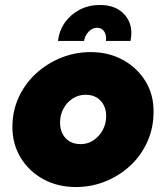

<svg xmlns="http://www.w3.org/2000/svg" viewBox="-20 -741 669 774"><path d="M286 13Q213 13 155 -18.5Q97 -50 63.5 -105Q30 -160 30 -229Q30 -294 55.5 -349Q81 -404 125 -444.5Q169 -485 226 -508Q283 -531 345 -531Q418 -531 475.5 -499.5Q533 -468 566.5 -413.5Q600 -359 599 -289Q599 -225 574 -169.5Q549 -114 505.5 -73.5Q462 -33 405.5 -10Q349 13 286 13ZM305 -160Q334 -160 357 -175.5Q380 -191 394 -216.5Q408 -242 408 -273Q408 -298 398 -317.5Q388 -337 369.5 -348Q351 -359 325 -359Q296 -359 272.5 -343.5Q249 -328 235.5 -302.5Q222 -277 222 -247Q222 -222 232 -202Q242 -182 260.5 -171Q279 -160 305 -160ZM214 -576Q219 -619 242.5 -651.5Q266 -684 302.5 -702.5Q339 -721 383 -721Q449 -721 484 -680Q519 -639 506 -576H407Q409 -590 405.5 -602Q402 -614 393.5 -621.5Q385 -629 371 -629Q352 -629 337 -613Q322 -597 319 -576Z"/></svg>

Font: MuseoModerno Black
Style: Italic
Weight: 900
Italic angle: -9°
Designer: Pablo Cosgaya, Héctor Gatti, Marcela Romero, and the Authors of The MuseoModerno Project.
Foundry: Omnibus-Type Team
Version: Version 1.003